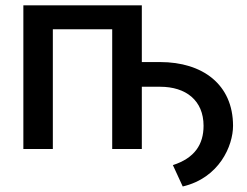

<svg xmlns="http://www.w3.org/2000/svg" viewBox="-20 -548 908 706"><path d="M501.5 -528.3H65.9V0H174.3V-440.4H392.6V0H501.5V-229H568.8C663.6 -229 728.5 -178.7 728.5 -85.4C728.5 -17.6 696.3 33.2 615.7 59.1L651.9 137.7C786.1 106.4 836.9 -11.7 836.9 -85.4C836.9 -237.3 725.1 -319.8 568.8 -319.8H501.5Z"/></svg>

Font: Bert Sans Medium
Style: Regular
Weight: 500
Designer: Christian Robertson (Google), Cristiano Sobral
Foundry: Google, Cristiano Sobral
Version: Version 3.101